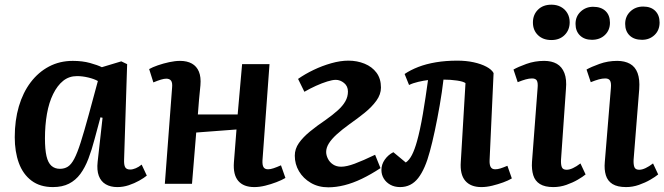

<svg xmlns="http://www.w3.org/2000/svg" viewBox="-20 -785 2837 820"><path d="M510 -104Q509 -81 514.5 -71Q520 -61 536 -61Q547 -61 560 -66.5Q573 -72 585 -82L607 -35Q595 -25 574.5 -13.5Q554 -2 530 6Q506 14 481 14Q452 14 431.5 2Q411 -10 402 -34Q393 -58 397 -94L418 -282L409 -284L384 -191Q372 -145 357.5 -107Q343 -69 323 -42Q303 -15 274.5 -0.5Q246 14 206 14Q151 14 114.5 -13.5Q78 -41 60.5 -89Q43 -137 43 -199Q43 -271 60.5 -330.5Q78 -390 111 -433.5Q144 -477 189.5 -501Q235 -525 291 -525Q332 -525 364.5 -516Q397 -507 415 -498L498 -523L523 -511ZM236 -64Q255 -64 269.5 -73Q284 -82 297 -106.5Q310 -131 324.5 -176.5Q339 -222 359 -295L398 -439Q382 -448 357 -454Q332 -460 309 -460Q275 -460 250 -440Q225 -420 207 -383.5Q189 -347 180.5 -298.5Q172 -250 172 -194Q172 -147 178.5 -118.5Q185 -90 199.5 -77Q214 -64 236 -64Z M990 -232 818 -219 800 0H684L715 -411Q717 -432 710.5 -440.5Q704 -449 690 -449Q681 -449 667.5 -445Q654 -441 635 -433L617 -490Q631 -498 654 -506Q677 -514 702.5 -519.5Q728 -525 749 -525Q779 -525 799.5 -513.5Q820 -502 829.5 -479Q839 -456 836 -421Q833 -390 830 -359Q827 -328 825 -296H995L1014 -511H1131L1101 -100Q1100 -80 1105.5 -71Q1111 -62 1125 -62Q1135 -62 1148.5 -66.5Q1162 -71 1180 -79L1199 -25Q1184 -16 1160.5 -7Q1137 2 1112.5 8Q1088 14 1066 14Q1020 14 997.5 -12.5Q975 -39 979 -92Z M1253 -448Q1283 -469 1319.5 -486.5Q1356 -504 1395 -515Q1434 -526 1468 -526Q1505 -526 1537 -513Q1569 -500 1588 -474.5Q1607 -449 1607 -411Q1607 -382 1587.5 -355Q1568 -328 1537 -303Q1506 -278 1473 -255Q1440 -231 1418 -211Q1396 -191 1384.5 -172.5Q1373 -154 1373 -136Q1373 -122 1380.5 -107Q1388 -92 1402.5 -82.5Q1417 -73 1437 -73Q1460 -73 1495 -86Q1530 -99 1582 -124L1605 -67Q1564 -40 1525.5 -21.5Q1487 -3 1451 6Q1415 15 1382 15Q1340 15 1307.5 -4Q1275 -23 1257 -53.5Q1239 -84 1239 -120Q1239 -149 1256.5 -174Q1274 -199 1304 -223.5Q1334 -248 1371 -273Q1402 -295 1423 -314Q1444 -333 1455 -352.5Q1466 -372 1466 -394Q1466 -417 1449.5 -430.5Q1433 -444 1414 -444Q1400 -444 1377.5 -437Q1355 -430 1329.5 -418.5Q1304 -407 1280 -393Z M1708 -469Q1733 -486 1766.5 -499Q1800 -512 1842 -519Q1884 -526 1933 -526Q1971 -526 2003 -519Q2035 -512 2057.5 -500Q2080 -488 2088 -473L2071 -102Q2070 -82 2075.5 -72Q2081 -62 2095 -62Q2105 -62 2116.5 -65.5Q2128 -69 2147 -77L2166 -23Q2151 -14 2129 -6Q2107 2 2082.5 8Q2058 14 2036 14Q1990 14 1967 -13Q1944 -40 1948 -94L1968 -430Q1959 -437 1932 -441Q1905 -445 1874 -445Q1868 -393 1858 -335.5Q1848 -278 1837 -226.5Q1826 -175 1816 -139Q1796 -63 1766 -24.5Q1736 14 1689 14Q1665 14 1647 4Q1629 -6 1619 -22.5Q1609 -39 1609 -59Q1609 -83 1623.5 -103.5Q1638 -124 1660 -135L1713 -91Q1728 -101 1739.5 -123.5Q1751 -146 1761 -182Q1767 -203 1773.5 -233Q1780 -263 1786 -298Q1792 -333 1797.5 -370Q1803 -407 1808 -443Q1790 -441 1766.5 -435.5Q1743 -430 1727 -422Z M2276 -409Q2278 -431 2273 -440.5Q2268 -450 2252 -450Q2240 -450 2225.5 -446Q2211 -442 2191 -434L2173 -488Q2192 -499 2228 -512Q2264 -525 2304 -525Q2336 -525 2358 -512.5Q2380 -500 2390.5 -473Q2401 -446 2397 -404L2376 -103Q2375 -82 2379.5 -71Q2384 -60 2400 -60Q2412 -60 2427 -67Q2442 -74 2459 -87L2481 -40Q2469 -30 2447.5 -17.5Q2426 -5 2399 4.5Q2372 14 2343 14Q2307 14 2286 1Q2265 -12 2257.5 -36.5Q2250 -61 2252 -93ZM2256 -689Q2256 -722 2277.5 -743.5Q2299 -765 2335 -765Q2358 -765 2375.5 -755.5Q2393 -746 2403 -729Q2413 -712 2413 -690Q2413 -657 2391.5 -635.5Q2370 -614 2335 -614Q2299 -614 2277.5 -635Q2256 -656 2256 -689Z M2589 -409Q2591 -431 2585.5 -440.5Q2580 -450 2565 -450Q2552 -450 2537.5 -446Q2523 -442 2503 -434L2485 -488Q2504 -499 2540 -512Q2576 -525 2616 -525Q2648 -525 2670.5 -512.5Q2693 -500 2703 -473Q2713 -446 2710 -404L2686 -103Q2685 -82 2689.5 -71Q2694 -60 2710 -60Q2722 -60 2737 -67Q2752 -74 2769 -87L2791 -40Q2779 -30 2757.5 -17.5Q2736 -5 2709 4.5Q2682 14 2654 14Q2617 14 2596 1Q2575 -12 2567.5 -36.5Q2560 -61 2563 -93ZM2438 -683Q2438 -715 2460 -735.5Q2482 -756 2513 -756Q2547 -756 2566 -738Q2585 -720 2585 -688Q2585 -656 2563.5 -635.5Q2542 -615 2508 -615Q2476 -615 2457 -633.5Q2438 -652 2438 -683ZM2650 -683Q2650 -715 2672 -736Q2694 -757 2727 -757Q2760 -757 2778.5 -738.5Q2797 -720 2797 -689Q2797 -656 2775.5 -635.5Q2754 -615 2722 -615Q2688 -615 2669 -633.5Q2650 -652 2650 -683Z"/></svg>

Font: Literata 18pt SemiBold
Style: Italic
Weight: 600
Italic angle: -2°
Designer: Latin by Veronika Burian and Jose Scaglione. Greek by Irene Vlachou. Cyrillic by Vera Evstafieva
Foundry: TypeTogether
Version: Version 3.103;gftools[0.9.29]